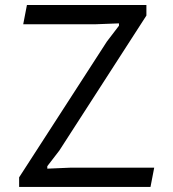

<svg xmlns="http://www.w3.org/2000/svg" viewBox="-20 -735 680 755"><path d="M447.8 -633.8V-643.1L355.5 -639.6H71.3L85.9 -715.3H555.7V-673.8L213.4 -143.1L166 -81.5V-71.8L257.8 -75.7H586.4L571.8 0H55.2V-37.6L400.4 -571.8Z"/></svg>

Font: Proza Libre
Style: Regular
Weight: 400
Designer: Jasper de Waard
Foundry: Jasper de Waard
Version: Version 1.000; ttfautohint (v1.4.1.8-43bc)